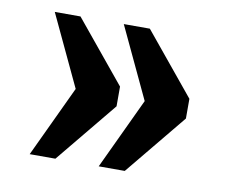

<svg xmlns="http://www.w3.org/2000/svg" viewBox="-54 -538 642 537"><g transform="rotate(10 267.0 -270.0)"><path d="M257 -68 352 -270 257 -472H331L474 -298V-242L331 -68ZM61 -68 156 -270 61 -472H134L277 -298V-242L134 -68Z"/></g></svg>

Font: Noto Serif SemiCondensed Extra
Style: Regular
Weight: 800
Width: 4
Designer: Monotype Design Team
Foundry: Monotype Imaging Inc.
Version: Version 1.002